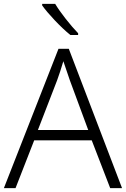

<svg xmlns="http://www.w3.org/2000/svg" viewBox="-20 -1061 648 988"><path d="M264 -1041H197V-1033C226 -992 292 -921 342 -881H382V-890C344 -929 290 -997 264 -1041ZM547 -93H608L334 -810H281L0 -93H60L156 -339H452ZM339 -649 434 -392H175L274 -648C283 -673 296 -711 306 -746C316 -715 332 -668 339 -649Z"/></svg>

Font: Noto Sans Telugu UI Light
Style: Regular
Weight: 300
Designer: Jelle Bosma - Monotype Design Team
Foundry: Monotype Imaging Inc.
Version: Version 2.005